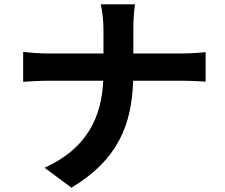

<svg xmlns="http://www.w3.org/2000/svg" viewBox="-20 -811 1040 887"><path d="M87 -571V-433C118 -435 158 -438 202 -438H457C449 -269 382 -125 186 -36L310 56C526 -73 589 -237 595 -438H820C860 -438 909 -435 930 -434V-570C909 -568 867 -564 821 -564H596V-673C596 -705 598 -760 604 -791H445C454 -760 458 -708 458 -674V-564H198C158 -564 117 -568 87 -571Z"/></svg>

Font: Noto Sans JP
Style: Bold
Weight: 700
Designer: Ryoko NISHIZUKA 西塚涼子 (kana, bopomofo & ideographs); Paul D. Hunt (Latin, Greek & Cyrillic); Sandoll Communications 산돌커뮤니
Foundry: Adobe
Version: Version 2.004;hotconv 1.0.118;makeotfexe 2.5.65603